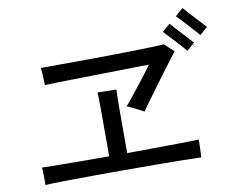

<svg xmlns="http://www.w3.org/2000/svg" viewBox="-84 -969 1239 1018"><g transform="rotate(-10 535.0 -460.0)"><path d="M81 -61Q81 -70 81 -88.5Q81 -107 80.5 -126Q80 -145 79 -155Q115 -154 171 -153.5Q227 -153 296.5 -152.5Q366 -152 440 -152Q440 -163 440 -176Q440 -189 440 -204Q440 -240 440 -283.5Q440 -327 440 -369Q440 -411 439.5 -445Q439 -479 438 -496Q449 -496 469 -495.5Q489 -495 509 -494.5Q529 -494 539 -494Q538 -478 537.5 -444Q537 -410 537 -367.5Q537 -325 537 -281.5Q537 -238 537 -202Q537 -187 537 -174.5Q537 -162 537 -152Q619 -153 695 -153.5Q771 -154 830.5 -155Q890 -156 923 -157Q923 -147 922.5 -127Q922 -107 921.5 -88.5Q921 -70 920 -62Q886 -63 821.5 -64Q757 -65 674.5 -65.5Q592 -66 503.5 -66Q415 -66 332 -65.5Q249 -65 183 -64Q117 -63 81 -61ZM666 -353Q650 -362 622.5 -376Q595 -390 577 -397Q589 -410 608.5 -434.5Q628 -459 651.5 -488.5Q675 -518 696 -546Q717 -574 732 -594Q703 -594 655 -593Q607 -592 549.5 -591Q492 -590 432.5 -589Q373 -588 319.5 -587Q266 -586 226.5 -585Q187 -584 170 -583Q170 -592 169 -611Q168 -630 167 -649Q166 -668 165 -676Q180 -676 218.5 -676.5Q257 -677 311.5 -677Q366 -677 428.5 -677.5Q491 -678 554 -679Q617 -680 672.5 -681Q728 -682 769 -683.5Q810 -685 827 -687Q832 -683 842.5 -673.5Q853 -664 863 -654.5Q873 -645 878 -640Q869 -628 847.5 -600Q826 -572 799 -535.5Q772 -499 745 -462.5Q718 -426 696.5 -396.5Q675 -367 666 -353ZM946 -631Q941 -637 925.5 -654.5Q910 -672 891 -692.5Q872 -713 856 -730Q840 -747 835 -752L877 -789Q882 -783 898 -765.5Q914 -748 932.5 -727.5Q951 -707 967 -690Q983 -673 988 -668ZM1028 -701Q1023 -707 1007.5 -724.5Q992 -742 973 -762.5Q954 -783 938 -800Q922 -817 917 -822L959 -859Q964 -853 980 -835.5Q996 -818 1014.5 -797.5Q1033 -777 1049 -760Q1065 -743 1070 -738Z"/></g></svg>

Font: Zen Kaku Gothic Antique Medium
Style: Regular
Weight: 500
Designer: Yoshimichi Ohira
Foundry: Positype
Version: Version 1.002